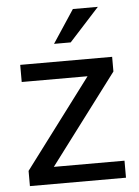

<svg xmlns="http://www.w3.org/2000/svg" viewBox="-53 -792 603 834"><g transform="rotate(-5 248.0 -375.0)"><path d="M462.4 -74.2V0H43.5V-66.4L334.5 -453.6H47.4V-528.3H448.2V-464.4L154.3 -74.2ZM201.7 -606.4 296.4 -750H405.3L274.4 -606.4Z"/></g></svg>

Font: Vazirmatn FD
Style: Regular
Weight: 400
Designer: Saber Rastikerdar
Foundry: Saber Rastikerdar
Version: Version 33.001